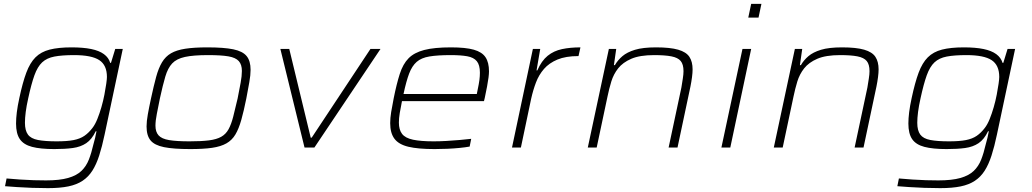

<svg xmlns="http://www.w3.org/2000/svg" viewBox="-20 -763 5335 993"><path d="M228 210Q188 210 146 208.5Q104 207 67 204.5Q30 202 6 200L14 160Q47 163 83.5 165.5Q120 168 154.5 169Q189 170 218 170Q288 170 332 157.5Q376 145 401 121Q426 97 439.5 62.5Q453 28 463 -16Q468 -33 472 -50Q476 -67 479 -84H475Q455 -42 426 -22.5Q397 -3 356.5 2.5Q316 8 261 8Q189 8 145.5 -3.5Q102 -15 82.5 -43.5Q63 -72 63 -124Q63 -150 67 -182.5Q71 -215 80 -256Q97 -336 116 -387Q135 -438 163.5 -466.5Q192 -495 237 -506.5Q282 -518 350 -518Q410 -518 451.5 -509.5Q493 -501 517.5 -483Q542 -465 550 -438H554L576 -510H615L521 -67Q508 -5 493 41.5Q478 88 457.5 120Q437 152 407 172Q377 192 333.5 201Q290 210 228 210ZM273 -32Q327 -32 360.5 -38.5Q394 -45 416.5 -60.5Q439 -76 458 -101Q472 -119 483.5 -147.5Q495 -176 504.5 -209Q514 -242 520 -273.5Q526 -305 529.5 -329.5Q533 -354 533 -365Q533 -426 493.5 -452Q454 -478 363 -478Q301 -478 261.5 -470.5Q222 -463 198 -440.5Q174 -418 158 -373.5Q142 -329 126 -255Q117 -215 113 -183.5Q109 -152 109 -128Q109 -88 124.5 -67Q140 -46 176.5 -39Q213 -32 273 -32Z M964 8Q877 8 828 -2Q779 -12 758.5 -37Q738 -62 738 -109Q738 -135 744.5 -171.5Q751 -208 761 -254Q775 -319 787.5 -365Q800 -411 818 -441Q836 -471 864.5 -487.5Q893 -504 938.5 -511Q984 -518 1052 -518Q1138 -518 1186.5 -508Q1235 -498 1255.5 -473Q1276 -448 1276 -402Q1276 -375 1269.5 -338Q1263 -301 1254 -254Q1241 -189 1228 -143Q1215 -97 1197.5 -67.5Q1180 -38 1151 -21.5Q1122 -5 1077 1.5Q1032 8 964 8ZM960 -32Q1021 -32 1060.5 -37Q1100 -42 1124 -55.5Q1148 -69 1162 -94.5Q1176 -120 1186 -159Q1196 -198 1209 -254Q1218 -300 1224.5 -335Q1231 -370 1231 -396Q1231 -429 1215 -447Q1199 -465 1161.5 -471.5Q1124 -478 1056 -478Q980 -478 936.5 -468.5Q893 -459 870.5 -435Q848 -411 835 -367Q822 -323 807 -254Q798 -209 791 -173.5Q784 -138 784 -113Q784 -81 800 -63Q816 -45 854.5 -38.5Q893 -32 960 -32Z M1555 0 1430 -510H1476L1587 -51H1592L1896 -510H1948L1606 0Z M2228 8Q2142 8 2092 -4Q2042 -16 2020 -45.5Q1998 -75 1998 -126Q1998 -152 2003 -183Q2008 -214 2016 -254Q2031 -329 2047.5 -380.5Q2064 -432 2093 -461.5Q2122 -491 2174 -504.5Q2226 -518 2312 -518Q2388 -518 2430.5 -506Q2473 -494 2491 -467Q2509 -440 2509 -394Q2509 -381 2506.5 -361.5Q2504 -342 2499 -315.5Q2494 -289 2487 -256L2483 -240H2059Q2052 -206 2047.5 -178.5Q2043 -151 2043 -129Q2043 -92 2059.5 -70.5Q2076 -49 2116 -40.5Q2156 -32 2223 -32Q2254 -32 2288.5 -34Q2323 -36 2357.5 -39Q2392 -42 2417 -45L2409 -5Q2388 -1 2357.5 2Q2327 5 2293.5 6.5Q2260 8 2228 8ZM2067 -277H2446L2450 -297Q2457 -330 2459.5 -349.5Q2462 -369 2462 -387Q2462 -427 2446 -446.5Q2430 -466 2396.5 -472Q2363 -478 2311 -478Q2243 -478 2201 -471Q2159 -464 2135 -443Q2111 -422 2096 -382.5Q2081 -343 2067 -277Z M2628 0 2736 -510H2774L2755 -399H2759Q2781 -449 2812.5 -474.5Q2844 -500 2886.5 -509Q2929 -518 2982 -518L2972 -473Q2906 -473 2863 -455Q2820 -437 2793.5 -406.5Q2767 -376 2752 -336.5Q2737 -297 2727 -252L2674 0Z M3020 0 3129 -510H3167L3155 -426H3160Q3175 -452 3199 -472.5Q3223 -493 3264 -505.5Q3305 -518 3373 -518Q3446 -518 3487.5 -506Q3529 -494 3545.5 -469Q3562 -444 3562 -404Q3562 -387 3559 -364Q3556 -341 3551 -316L3484 0H3438L3504 -310Q3508 -335 3511.5 -357Q3515 -379 3515 -395Q3515 -430 3500.5 -447.5Q3486 -465 3452.5 -471.5Q3419 -478 3363 -478Q3289 -478 3245 -459Q3201 -440 3177 -409.5Q3153 -379 3141.5 -341Q3130 -303 3122 -264L3066 0Z M3850 -672 3865 -743H3918L3903 -672ZM3711 0 3820 -510H3865L3757 0Z M3982 0 4091 -510H4129L4117 -426H4122Q4137 -452 4161 -472.5Q4185 -493 4226 -505.5Q4267 -518 4335 -518Q4408 -518 4449.5 -506Q4491 -494 4507.5 -469Q4524 -444 4524 -404Q4524 -387 4521 -364Q4518 -341 4513 -316L4446 0H4400L4466 -310Q4470 -335 4473.5 -357Q4477 -379 4477 -395Q4477 -430 4462.5 -447.5Q4448 -465 4414.5 -471.5Q4381 -478 4325 -478Q4251 -478 4207 -459Q4163 -440 4139 -409.5Q4115 -379 4103.5 -341Q4092 -303 4084 -264L4028 0Z M4843 210Q4803 210 4761 208.5Q4719 207 4682 204.5Q4645 202 4621 200L4629 160Q4662 163 4698.5 165.5Q4735 168 4769.5 169Q4804 170 4833 170Q4903 170 4947 157.5Q4991 145 5016 121Q5041 97 5054.5 62.5Q5068 28 5078 -16Q5083 -33 5087 -50Q5091 -67 5094 -84H5090Q5070 -42 5041 -22.5Q5012 -3 4971.5 2.5Q4931 8 4876 8Q4804 8 4760.5 -3.5Q4717 -15 4697.5 -43.5Q4678 -72 4678 -124Q4678 -150 4682 -182.5Q4686 -215 4695 -256Q4712 -336 4731 -387Q4750 -438 4778.5 -466.5Q4807 -495 4852 -506.5Q4897 -518 4965 -518Q5025 -518 5066.5 -509.5Q5108 -501 5132.5 -483Q5157 -465 5165 -438H5169L5191 -510H5230L5136 -67Q5123 -5 5108 41.5Q5093 88 5072.5 120Q5052 152 5022 172Q4992 192 4948.5 201Q4905 210 4843 210ZM4888 -32Q4942 -32 4975.5 -38.5Q5009 -45 5031.5 -60.5Q5054 -76 5073 -101Q5087 -119 5098.5 -147.5Q5110 -176 5119.5 -209Q5129 -242 5135 -273.5Q5141 -305 5144.5 -329.5Q5148 -354 5148 -365Q5148 -426 5108.5 -452Q5069 -478 4978 -478Q4916 -478 4876.5 -470.5Q4837 -463 4813 -440.5Q4789 -418 4773 -373.5Q4757 -329 4741 -255Q4732 -215 4728 -183.5Q4724 -152 4724 -128Q4724 -88 4739.5 -67Q4755 -46 4791.5 -39Q4828 -32 4888 -32Z"/></svg>

Font: Saira Expanded ExtraLight
Style: Italic
Weight: 250
Width: 7
Italic angle: -12°
Designer: Hector Gatti with collaboration of the Omnibus-Type team
Foundry: Omnibus-Type
Version: Version 1.101